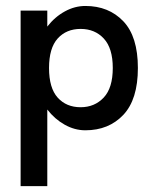

<svg xmlns="http://www.w3.org/2000/svg" viewBox="-20 -425 512 650"><path d="M269 -404.8Q348.1 -404.8 397.5 -353Q446.8 -301.3 446.8 -194.8Q446.8 -88.4 397.5 -36.1Q348.1 16.1 269 16.1Q232.9 16.1 199.2 -2.7Q165.5 -21.5 140.1 -54.2V205.1H49.8V-389.2H140.1V-335Q165.5 -367.7 199.2 -386.2Q232.9 -404.8 269 -404.8ZM252.9 -62Q300.3 -62 331.1 -94.7Q361.8 -127.4 361.8 -194.8Q361.8 -261.7 331.5 -294.4Q301.3 -327.1 252.9 -327.1Q204.6 -327.1 175.3 -294.7Q146 -262.2 146 -194.8Q146 -127 175.3 -94.5Q204.6 -62 252.9 -62Z"/></svg>

Font: Neutral Grotesk
Style: Regular
Weight: 400
Designer: Nawras Khrais
Foundry: Nawras Khrais
Version: Version 1.000;PS 001.000;hotconv 1.0.88;makeotf.lib2.5.64775